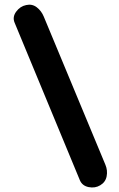

<svg xmlns="http://www.w3.org/2000/svg" viewBox="-20 -750 516 835"><path d="M416 55.7Q393.6 69.3 365.5 63.7Q337.4 58.1 327.1 33.2L43.5 -651.4Q33.2 -675.8 50.3 -699.2Q67.4 -722.7 93.8 -728Q119.6 -733.9 139.9 -718.3Q160.2 -702.6 170.4 -677.7L438.5 -33.2Q448.7 -8.8 443.8 16.6Q439 42 416 55.7Z"/></svg>

Font: Mikhak-FD Bold
Style: Regular
Weight: 700
Designer: Amin Abedi
Version: Version 3.3